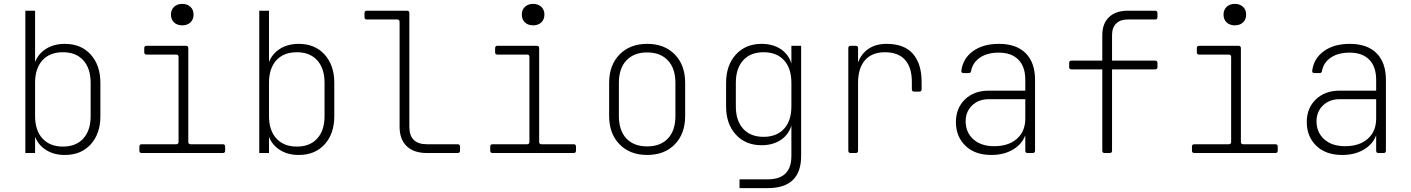

<svg xmlns="http://www.w3.org/2000/svg" viewBox="-20 -785 7240 985"><path d="M313 10Q257 10 217 -15Q177 -40 160 -83V0H110V-730H160V-467Q177 -510 217 -535Q257 -560 313 -560Q396 -560 445.5 -505Q495 -450 495 -360V-189Q495 -99 445.5 -44.5Q396 10 313 10ZM303 -33Q370 -33 407.5 -74.5Q445 -116 445 -189V-360Q445 -434 407.5 -475.5Q370 -517 303 -517Q235 -517 197.5 -475.5Q160 -434 160 -360V-189Q160 -116 198 -74.5Q236 -33 303 -33Z M707 0Q695 0 695 -12V-33Q695 -45 707 -45H884Q896 -45 896 -57V-493Q896 -505 884 -505H732Q720 -505 720 -517V-538Q720 -550 732 -550H934Q946 -550 946 -538V-57Q946 -45 958 -45H1123Q1135 -45 1135 -33V-12Q1135 0 1123 0ZM915 -655Q889 -655 873 -670Q857 -685 857 -710Q857 -735 873 -750Q889 -765 915 -765Q941 -765 957 -750Q973 -735 973 -710Q973 -685 957 -670Q941 -655 915 -655Z M1513 10Q1457 10 1417 -15Q1377 -40 1360 -83V0H1310V-730H1360V-467Q1377 -510 1417 -535Q1457 -560 1513 -560Q1596 -560 1645.5 -505Q1695 -450 1695 -360V-189Q1695 -99 1645.5 -44.5Q1596 10 1513 10ZM1503 -33Q1570 -33 1607.5 -74.5Q1645 -116 1645 -189V-360Q1645 -434 1607.5 -475.5Q1570 -517 1503 -517Q1435 -517 1397.5 -475.5Q1360 -434 1360 -360V-189Q1360 -116 1398 -74.5Q1436 -33 1503 -33Z M2170 0Q2103 0 2066.5 -35Q2030 -70 2030 -135V-673Q2030 -685 2018 -685H1862Q1850 -685 1850 -697V-718Q1850 -730 1862 -730H2068Q2080 -730 2080 -718V-135Q2080 -45 2170 -45H2328Q2340 -45 2340 -33V-12Q2340 0 2328 0Z M2507 0Q2495 0 2495 -12V-33Q2495 -45 2507 -45H2684Q2696 -45 2696 -57V-493Q2696 -505 2684 -505H2532Q2520 -505 2520 -517V-538Q2520 -550 2532 -550H2734Q2746 -550 2746 -538V-57Q2746 -45 2758 -45H2923Q2935 -45 2935 -33V-12Q2935 0 2923 0ZM2715 -655Q2689 -655 2673 -670Q2657 -685 2657 -710Q2657 -735 2673 -750Q2689 -765 2715 -765Q2741 -765 2757 -750Q2773 -735 2773 -710Q2773 -685 2757 -670Q2741 -655 2715 -655Z M3300 10Q3212 10 3158.5 -44.5Q3105 -99 3105 -190V-360Q3105 -451 3158.5 -505.5Q3212 -560 3300 -560Q3389 -560 3442 -505.5Q3495 -451 3495 -360V-190Q3495 -99 3442 -44.5Q3389 10 3300 10ZM3300 -34Q3369 -34 3407 -75Q3445 -116 3445 -190V-360Q3445 -434 3406.5 -475Q3368 -516 3300 -516Q3232 -516 3193.5 -475Q3155 -434 3155 -360V-190Q3155 -116 3193 -75Q3231 -34 3300 -34Z M3774 180V135H3919Q4040 135 4040 15V-141Q4026 -94 3985.5 -67Q3945 -40 3887 -40Q3805 -40 3755 -94.5Q3705 -149 3705 -239V-360Q3705 -450 3755 -505Q3805 -560 3887 -560Q3945 -560 3985.5 -533Q4026 -506 4040 -459V-550H4090V15Q4090 180 3919 180ZM3897 -83Q3965 -83 4002.5 -124.5Q4040 -166 4040 -239V-360Q4040 -434 4002.5 -475.5Q3965 -517 3897 -517Q3830 -517 3792.5 -475.5Q3755 -434 3755 -360V-239Q3755 -166 3792.5 -124.5Q3830 -83 3897 -83Z M4344 0Q4332 0 4332 -12V-538Q4332 -550 4344 -550H4370Q4382 -550 4382 -538V-464Q4398 -509 4435.5 -534.5Q4473 -560 4528 -560Q4619 -560 4663.5 -509Q4708 -458 4708 -365V-327Q4708 -315 4696 -315H4670Q4658 -315 4658 -327V-365Q4658 -439 4623 -478Q4588 -517 4520 -517Q4453 -517 4417.5 -476Q4382 -435 4382 -360V-12Q4382 0 4370 0Z M5066 10Q4981 10 4932.5 -37.5Q4884 -85 4884 -159Q4884 -230 4930.5 -275Q4977 -320 5053 -320H5240V-375Q5240 -443 5204.5 -479Q5169 -515 5104 -515Q5045 -515 5007.5 -489.5Q4970 -464 4962 -421Q4960 -410 4950 -410H4924Q4910 -410 4912 -423Q4920 -485 4971.5 -522.5Q5023 -560 5105 -560Q5194 -560 5242 -512Q5290 -464 5290 -375V-12Q5290 0 5278 0H5252Q5240 0 5240 -12V-91Q5223 -45 5176.5 -17.5Q5130 10 5066 10ZM5080 -35Q5154 -35 5197 -73Q5240 -111 5240 -177V-276H5052Q5000 -276 4967 -244Q4934 -212 4934 -163Q4934 -106 4973.5 -70.5Q5013 -35 5080 -35Z M5647 0Q5635 0 5635 -12V-429H5477Q5465 -429 5465 -441V-462Q5465 -474 5477 -474H5635V-605Q5635 -664 5669.5 -697Q5704 -730 5765 -730H5906Q5918 -730 5918 -718V-697Q5918 -685 5906 -685H5765Q5727 -685 5706 -664Q5685 -643 5685 -605V-474H5906Q5918 -474 5918 -462V-441Q5918 -429 5906 -429H5685V-12Q5685 0 5673 0Z M6107 0Q6095 0 6095 -12V-33Q6095 -45 6107 -45H6284Q6296 -45 6296 -57V-493Q6296 -505 6284 -505H6132Q6120 -505 6120 -517V-538Q6120 -550 6132 -550H6334Q6346 -550 6346 -538V-57Q6346 -45 6358 -45H6523Q6535 -45 6535 -33V-12Q6535 0 6523 0ZM6315 -655Q6289 -655 6273 -670Q6257 -685 6257 -710Q6257 -735 6273 -750Q6289 -765 6315 -765Q6341 -765 6357 -750Q6373 -735 6373 -710Q6373 -685 6357 -670Q6341 -655 6315 -655Z M6866 10Q6781 10 6732.5 -37.5Q6684 -85 6684 -159Q6684 -230 6730.5 -275Q6777 -320 6853 -320H7040V-375Q7040 -443 7004.5 -479Q6969 -515 6904 -515Q6845 -515 6807.5 -489.5Q6770 -464 6762 -421Q6760 -410 6750 -410H6724Q6710 -410 6712 -423Q6720 -485 6771.5 -522.5Q6823 -560 6905 -560Q6994 -560 7042 -512Q7090 -464 7090 -375V-12Q7090 0 7078 0H7052Q7040 0 7040 -12V-91Q7023 -45 6976.5 -17.5Q6930 10 6866 10ZM6880 -35Q6954 -35 6997 -73Q7040 -111 7040 -177V-276H6852Q6800 -276 6767 -244Q6734 -212 6734 -163Q6734 -106 6773.5 -70.5Q6813 -35 6880 -35Z"/></svg>

Font: Pitagon Sans Mono Thin
Style: Regular
Weight: 100
Monospace: yes
Designer: Travis Tran
Foundry: Pitagon
Version: Version 1.001; ttfautohint (v1.8.4.7-5d5b);gftools[0.9.26]